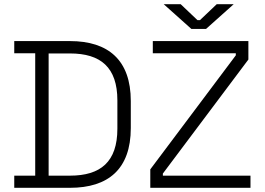

<svg xmlns="http://www.w3.org/2000/svg" viewBox="-20 -896 1263 916"><path d="M48 0H314C496 0 604 -89 604 -285V-414C604 -610 496 -700 314 -700H48V-642H148V-58H48ZM212 -58V-641H314C460 -641 540 -575 540 -417V-282C540 -124 460 -58 314 -58ZM697 0H1175V-58H757V-68L1165 -612V-700H709V-642H1105V-632L697 -88ZM761 -876 893 -758H963L1095 -876H1014L934 -800H922L842 -876Z"/></svg>

Font: Meta Space Light
Style: Regular
Weight: 300
Designer: Meta Pool / Florian Karsten
Foundry: Meta Pool / Florian Karsten
Version: Version 2.000;Glyphs 3.1.1 (3137)